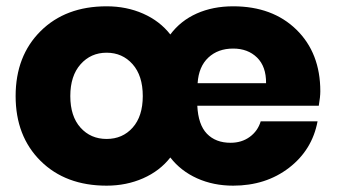

<svg xmlns="http://www.w3.org/2000/svg" viewBox="-20 -585 1090 612"><path d="M319.8 6.8Q189 6.8 109.4 -72Q29.8 -150.9 29.8 -278.8Q29.8 -406.7 109.4 -485.8Q189 -564.9 319.8 -564.9Q383.3 -564.9 436.3 -541.5Q489.3 -518.1 522.9 -475.1Q555.7 -519 607.2 -542Q658.7 -564.9 723.1 -564.9Q848.6 -564.9 924.8 -490.5Q1001 -416 1001 -293.9Q1001 -276.4 996.1 -248H608.9Q611.8 -187.5 639.6 -158.7Q667.5 -129.9 714.8 -129.9Q750.5 -129.9 776.1 -148.7Q801.8 -167.5 811 -198.2H992.2Q975.1 -106.9 901.1 -50Q827.1 6.8 723.1 6.8Q660.2 6.8 608.2 -16.6Q556.2 -40 522.9 -83Q489.3 -40 436 -16.6Q382.8 6.8 319.8 6.8ZM435.1 -278.8Q435.1 -343.8 402.6 -380.4Q370.1 -417 319.8 -417Q269.5 -417 236.8 -380.1Q204.1 -343.3 204.1 -278.8Q204.1 -214.4 236.6 -178.2Q269 -142.1 319.8 -142.1Q370.6 -142.1 402.8 -178.2Q435.1 -214.4 435.1 -278.8ZM609.9 -319.8H828.1Q828.6 -373 799.3 -401.6Q770 -430.2 723.1 -430.2Q674.8 -430.2 644 -401.4Q613.3 -372.6 609.9 -319.8Z"/></svg>

Font: Biathlonist
Style: Bold
Weight: 700
Designer: Go4gold
Foundry: Go4gold
Version: Version 3.010;FEAKit 1.0